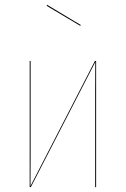

<svg xmlns="http://www.w3.org/2000/svg" viewBox="-20 -767 516 787"><path d="M173.3 -747.1 311 -664.6 309.1 -661.1 170.9 -743.2ZM374 -517.1V0H370.1V-394Q370.1 -414.1 370.4 -453.6Q370.6 -493.2 370.6 -512.7L106.4 0H101.6V-517.1H105.5V-123.5Q105.5 -104 105.2 -64.5Q105 -24.9 105 -4.4L369.1 -517.1Z"/></svg>

Font: Fira Sans Compressed Four
Style: Regular
Weight: 100
Width: 1
Designer: Carrois Corporate & Edenspiekermann AG
Foundry: Carrois Corporate GbR & Edenspiekermann AG
Version: Version 4.203;PS 004.203;hotconv 1.0.88;makeotf.lib2.5.64775